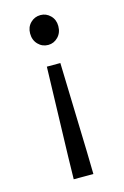

<svg xmlns="http://www.w3.org/2000/svg" viewBox="-108 -548 505 783"><g transform="rotate(-15 144.5 -157.0)"><path d="M103 184 105 90 116 -288H173L184 90L186 184ZM145 -372Q120 -372 102.5 -390Q85 -408 85 -436Q85 -463 102.5 -480.5Q120 -498 145 -498Q169 -498 186.5 -480.5Q204 -463 204 -436Q204 -408 186.5 -390Q169 -372 145 -372Z"/></g></svg>

Font: .
Style: 
Weight: 400
Designer: Paul D. Hunt, Dalton Maag
Foundry: Dalton Maag Ltd
Version: Version 1.200